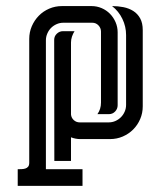

<svg xmlns="http://www.w3.org/2000/svg" viewBox="-20 -460 531 635"><path d="M76.7 -331.1Q76.7 -353.5 85.2 -373.3Q93.8 -393.1 108.4 -408Q123 -422.9 142.8 -431.4Q162.6 -439.9 185.1 -439.9H282.7Q300.3 -439.9 316.2 -433.1Q332 -426.3 343.8 -414.3Q355.5 -402.3 362.3 -386.5Q369.1 -370.6 369.1 -353V-111.8Q369.1 -100.1 360.8 -91.3Q352.5 -82.5 340.3 -82.5H302.2Q314 -99.1 314 -120.6V-355.5Q314 -367.2 305.7 -376Q297.4 -384.8 285.2 -384.8H189.5Q177.7 -384.8 167.2 -380.1Q156.7 -375.5 148.9 -367.7Q141.1 -359.9 136.5 -349.1Q131.8 -338.4 131.8 -326.7V99.6H252.9V154.8H38.6V99.6Q44.4 99.6 51.3 99.4Q58.1 99.1 63.7 97.4Q69.3 95.7 73 91.3Q76.7 86.9 76.7 78.1ZM214.8 -81.5Q215.8 -70.3 224.1 -62.7Q232.4 -55.2 243.7 -55.2H338.9Q351.1 -55.2 361.6 -59.8Q372.1 -64.5 379.9 -72.3Q387.7 -80.1 392.3 -90.6Q397 -101.1 397 -113.3V-344.2Q397 -372.1 384.8 -397.5Q372.6 -422.9 350.6 -439.9Q370.1 -439.9 388.4 -436.3Q406.7 -432.6 420.9 -423.6Q435.1 -414.6 443.6 -399.2Q452.1 -383.8 452.1 -360.4V-108.4Q452.1 -85.9 443.6 -66.2Q435.1 -46.4 420.4 -31.7Q405.8 -17.1 386 -8.5Q366.2 0 343.8 0H246.1Q229.5 0 214.8 -5.9V72.3H159.7L159.2 -328.1Q159.2 -340.3 168 -348.6Q176.8 -356.9 188.5 -356.9H226.6Q221.2 -348.6 218 -338.9Q214.8 -329.1 214.8 -319.3Z"/></svg>

Font: Isar CAT
Style: Regular
Weight: 400
Designer: Digitized by Peter Wiegel
Foundry: CAT-Fonts, Peter Wiegel
Version: Version 1.000; ttfautohint (v1.3)